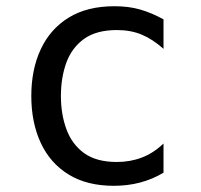

<svg xmlns="http://www.w3.org/2000/svg" viewBox="-20 -580 642 614"><path d="M344.2 14.2Q257.8 14.2 199 -22.2Q140.1 -58.6 110.1 -123.5Q80.1 -188.5 80.1 -272.9Q80.1 -357.9 110.4 -422.6Q140.6 -487.3 199.7 -523.7Q258.8 -560.1 346.2 -560.1Q391.6 -560.1 428.2 -549.6Q464.8 -539.1 502.9 -518.1V-423.8Q468.3 -454.6 433.3 -469.2Q398.4 -483.9 354 -483.9Q288.1 -483.9 248.8 -455.6Q209.5 -427.2 192.1 -379.4Q174.8 -331.5 174.8 -272.9Q174.8 -214.8 192.4 -166.7Q210 -118.7 249 -90.3Q288.1 -62 353.5 -62Q396.5 -62 433.6 -76.2Q470.7 -90.3 502.9 -121.1V-27.8Q433.1 14.2 344.2 14.2Z"/></svg>

Font: Vazir Code Hack
Style: Code-Hack
Weight: 400
Foundry: DejaVu fonts team - Redesigned by Saber Rastikerdar
Version: Version 1.1.2